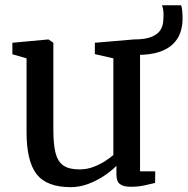

<svg xmlns="http://www.w3.org/2000/svg" viewBox="-20 -722 735 752"><path d="M491 9.5Q463.5 9.5 449.8 -1Q436 -11.5 436 -38V-72.5Q417.5 -53.5 389 -34.2Q360.5 -15 326.5 -2Q292.5 11 257 11Q163 11 123.5 -39.8Q84 -90.5 84 -204.5V-493.5L28.5 -509.5V-554.5L169 -567.5H170L189 -554.5V-211.5Q189 -157 197.5 -123.2Q206 -89.5 228 -74Q250 -58.5 291 -58.5Q320 -58.5 345.2 -68Q370.5 -77.5 390.8 -90.5Q411 -103.5 424 -115V-493.5L351.5 -510V-554.5L504 -567.5H505.5L528.5 -554.5V-51H588L587.5 -5.5Q570 -1.5 546.2 4Q522.5 9.5 491 9.5ZM517 -507 503.5 -567.5Q549.5 -567.5 573.8 -577.8Q598 -588 607.8 -603.5Q617.5 -619 619 -635.5Q620.5 -652 620.5 -665.5Q620.5 -675 619 -684.2Q617.5 -693.5 614.5 -701.5H689.5Q692.5 -693.5 693.8 -678.5Q695 -663.5 695 -647.5Q695 -619.5 686.2 -594.2Q677.5 -569 657.2 -549.2Q637 -529.5 602.8 -518.2Q568.5 -507 517 -507Z"/></svg>

Font: Merriweather Light 18pt
Style: Regular
Weight: 400
Version: Version 2.100